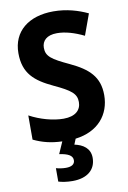

<svg xmlns="http://www.w3.org/2000/svg" viewBox="-103 -785 725 1086"><g transform="rotate(-10 259.5 -242.0)"><path d="M358 130C358 75 317 49 269 39L282 7C413 -9 484 -96 484 -208C484 -313 427 -365 323 -414C224 -460 194 -481 194 -530C194 -570 222 -599 281 -599C329 -599 382 -583 435 -557L479 -678C424 -704 358 -724 282 -724C140 -724 47 -650 47 -525C47 -408 108 -358 210 -310C307 -265 336 -242 336 -194C336 -148 303 -116 235 -116C175 -116 102 -136 41 -169V-30C91 -6 141 7 205 9L175 77C223 84 251 97 251 125C251 148 233 160 200 160C181 160 161 157 143 152V229C162 235 191 240 224 240C309 240 358 198 358 130Z"/></g></svg>

Font: Noto Sans Lao Looped SemiCondensed
Style: Bold
Weight: 700
Width: 4
Designer: Mark Frömberg, Ben Mitchell
Foundry: The Fontpad Ltd
Version: Version 1.002